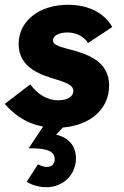

<svg xmlns="http://www.w3.org/2000/svg" viewBox="-22 -524 520 804"><path d="M172 260C242 260 296 208 296 139C296 86 264 51 213 40L241 10C358 0.5 435 -68.5 435 -166C435 -268 345 -298 263 -319C216 -331 200 -339 200 -355C200 -377 230 -388 260 -388C294 -388 327 -374 347 -344L448 -411C416 -468 351 -504 263 -504C141 -504 56 -435 56 -340C56 -236 156 -209 217 -190C252 -179 285 -169 285 -143C285 -122 265 -104 220 -104C177 -104 133 -130 105 -171L-2 -89C24.5 -59 73.5 -9.5 158.5 6L98 97C153 97 207 100 207 143C207 165 193 175 174 175C163 175 150 171 137 164L90 237C118 256 156 260 172 260Z"/></svg>

Font: HK Grotesk Black
Style: Italic
Weight: 900
Italic angle: -16°
Designer: Alfredo Marco Pradil
Foundry: Hanken Design Co.
Version: Version 3.001;FEAKit 1.0